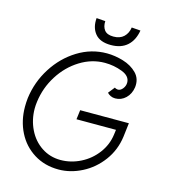

<svg xmlns="http://www.w3.org/2000/svg" viewBox="-129 -983 985 1108"><g transform="rotate(15 364.0 -429.5)"><path d="M647 -342 637 -259Q626 -177 578.5 -113Q531 -49 462.5 -14Q394 21 323 21Q240 21 176 -19Q112 -59 77.5 -127.5Q43 -196 43 -280Q43 -305 46 -332Q59 -431 112.5 -515Q166 -599 247 -649Q328 -699 421 -699Q469 -699 519 -684Q569 -669 601.5 -636Q634 -603 628 -552Q622 -511 595.5 -485.5Q569 -460 533 -460Q518 -460 505.5 -466Q493 -472 485 -481L516 -520Q519 -517 525 -515Q531 -513 535 -513Q551 -513 564 -529.5Q577 -546 577 -566Q577 -605 527.5 -624Q478 -643 424 -643Q346 -643 276 -599.5Q206 -556 160 -483Q114 -410 103 -325Q100 -304 100 -284Q100 -217 128 -159.5Q156 -102 206.5 -68.5Q257 -35 320 -35Q382 -35 439.5 -64Q497 -93 535 -144Q573 -195 581 -256L585 -286H349L356 -342ZM310 -880 363 -876Q361 -843 377 -822.5Q393 -802 431 -802Q470 -802 492.5 -823.5Q515 -845 520 -880L573 -876Q563 -816 526.5 -783.5Q490 -751 429 -751Q364 -751 334.5 -787Q305 -823 310 -880Z"/></g></svg>

Font: Bellota
Style: Italic
Weight: 400
Italic angle: -7.5°
Designer: Kemie Guaida
Foundry: Kemie Guaida
Version: Version 4.001